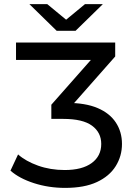

<svg xmlns="http://www.w3.org/2000/svg" viewBox="-20 -907 663 935"><path d="M297 8Q217 8 145.5 -15Q74 -38 31 -76L68 -155Q105 -122 165 -100.5Q225 -79 295 -79Q380 -79 426.5 -113Q473 -147 473 -206Q473 -262 428 -295Q383 -328 288 -328H230V-397L456 -653L465 -615H58V-700H541V-632L316 -377L273 -406H306Q396 -406 455 -381Q514 -356 544 -310.5Q574 -265 574 -206Q574 -147 543.5 -98Q513 -49 452 -20.5Q391 8 297 8ZM256 -757 123 -887H210L342 -778H262L394 -887H481L348 -757Z"/></svg>

Font: MOST Montserrat Medium
Style: Regular
Weight: 500
Designer: Julieta Ulanovsky
Foundry: Julieta Ulanovsky
Version: Version 8.000;March 11, 2024;FontCreator 15.0.0.2926 64-bit